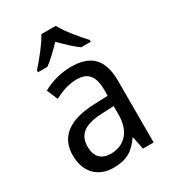

<svg xmlns="http://www.w3.org/2000/svg" viewBox="-187 -934 883 981"><g transform="rotate(-30 254.0 -444.0)"><path d="M298 -832H213C190 -788 138 -725 101 -683V-672H156C187 -694 221 -728 255 -763C289 -728 323 -695 356 -672H412V-683C375 -723 321 -787 298 -832ZM261 -612C197 -612 138 -594 93 -568L120 -504C162 -526 206 -542 253 -542C316 -542 349 -509 349 -423V-390L269 -387C117 -382 42 -322 42 -215C42 -115 101 -56 193 -56C270 -56 312 -83 352 -141H355L370 -66H433V-430C433 -552 380 -612 261 -612ZM281 -326 349 -329V-279C349 -177 293 -125 216 -125C164 -125 130 -153 130 -215C130 -284 170 -322 281 -326Z"/></g></svg>

Font: Noto Sans Malayalam UI SemiCondensed
Style: Regular
Weight: 400
Width: 4
Designer: Jelle Bosma - Monotype Design Team
Foundry: Monotype Imaging Inc.
Version: Version 2.104